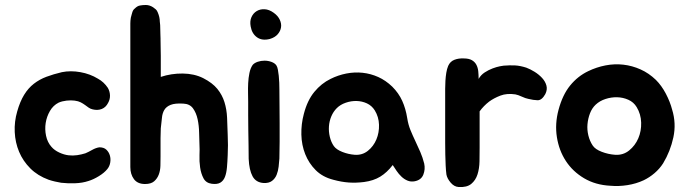

<svg xmlns="http://www.w3.org/2000/svg" viewBox="-20 -651 2762 769"><path d="M412 -299Q420 -285 420.5 -269Q421 -253 413 -239Q404 -221 387.5 -214.5Q371 -208 351 -213Q342 -215 335 -220Q328 -225 320.5 -230.5Q313 -236 303.5 -241Q294 -246 279 -248Q264 -250 246.5 -248Q229 -246 215 -240Q193 -229 180 -206.5Q167 -184 163 -158.5Q159 -133 164.5 -107Q170 -81 186 -63Q198 -49 217.5 -40Q237 -31 255 -29Q272 -27 289 -29.5Q306 -32 322 -37Q334 -42 349 -50.5Q364 -59 378 -61Q396 -61 406 -51.5Q416 -42 420 -28.5Q424 -15 421.5 0Q419 15 410 26Q398 41 376 54.5Q354 68 334 74Q310 82 280.5 83Q251 84 225 81Q213 79 200 76Q187 73 175 69Q131 53 101.5 23.5Q72 -6 56.5 -43Q41 -80 39 -122Q37 -164 49 -205Q60 -244 76.5 -271Q93 -298 115.5 -315.5Q138 -333 166 -343.5Q194 -354 228 -362Q263 -369 302 -362Q341 -355 372 -336Q396 -323 412 -299Z M892 -111Q893 -91 893 -69.5Q893 -48 892 -30Q891 -3 889 19.5Q887 42 881 57.5Q875 73 862.5 80.5Q850 88 828 85Q805 82 795 63Q785 44 781.5 19.5Q778 -5 779 -30Q780 -55 779 -69Q778 -91 777.5 -119.5Q777 -148 771.5 -173.5Q766 -199 753 -217Q740 -235 714 -236Q681 -238 663.5 -231Q646 -224 638 -210.5Q630 -197 628.5 -178Q627 -159 624 -137L623 -98V-25Q623 -7 622.5 12.5Q622 32 616 48Q610 64 597.5 75Q585 86 561 86Q531 86 516.5 66.5Q502 47 502 18V-557Q502 -563 502.5 -568.5Q503 -574 504 -580Q506 -586 507 -591.5Q508 -597 510 -602Q513 -612 520 -617Q525 -622 530 -625Q535 -628 541 -629Q546 -630 552 -630.5Q558 -631 564 -631Q579 -631 593 -622Q599 -618 604 -613.5Q609 -609 612 -601Q620 -582 620 -565Q621 -560 621.5 -550.5Q622 -541 622 -531Q622 -521 622.5 -511.5Q623 -502 623 -497V-492Q624 -460 624 -427Q624 -394 624 -360V-343Q666 -357 712 -356.5Q758 -356 794 -338Q831 -319 850.5 -295Q870 -271 879 -242Q888 -213 889.5 -180Q891 -147 892 -111Z M1099 -293Q1099 -265 1099.5 -230Q1100 -195 1100 -157.5Q1100 -120 1100 -83.5Q1100 -47 1099 -16Q1098 -1 1096 16.5Q1094 34 1088 49Q1082 64 1069.5 73.5Q1057 83 1036 82Q1005 80 991.5 55Q978 30 976 -15Q976 -38 975.5 -68Q975 -98 974.5 -129Q974 -160 974 -189.5Q974 -219 974 -243Q974 -257 973.5 -277Q973 -297 974 -318Q975 -339 979 -358.5Q983 -378 992 -391Q999 -399 1012 -403.5Q1025 -408 1039.5 -408Q1054 -408 1067.5 -403Q1081 -398 1087 -389Q1091 -383 1093 -372Q1095 -361 1096.5 -347.5Q1098 -334 1098.5 -319.5Q1099 -305 1099 -293ZM1061 -495Q1030 -487 1009.5 -501.5Q989 -516 984 -545Q980 -566 987 -582Q994 -598 1008 -606.5Q1022 -615 1040 -614Q1058 -613 1076 -600Q1093 -588 1100.5 -572Q1108 -556 1105.5 -541Q1103 -526 1092 -513.5Q1081 -501 1061 -495Z M1304 -335Q1334 -350 1367 -356.5Q1400 -363 1432.5 -359.5Q1465 -356 1495 -342.5Q1525 -329 1551 -304Q1577 -278 1591 -247Q1605 -216 1611 -178Q1615 -152 1624 -130Q1633 -108 1643.5 -86Q1654 -64 1663.5 -42Q1673 -20 1679 4Q1684 27 1675.5 48.5Q1667 70 1641 75Q1626 78 1612.5 72.5Q1599 67 1588 56.5Q1577 46 1568.5 33.5Q1560 21 1553 10Q1530 40 1503 56.5Q1476 73 1438 78Q1406 82 1377 80Q1348 78 1315 69Q1272 58 1244.5 30.5Q1217 3 1202.5 -33.5Q1188 -70 1187 -112Q1186 -154 1197 -195Q1211 -249 1239 -283Q1267 -317 1304 -335ZM1329 -218Q1315 -204 1307 -185Q1299 -166 1297.5 -145Q1296 -124 1301 -103Q1306 -82 1317 -66Q1327 -52 1351 -42.5Q1375 -33 1401 -31Q1431 -29 1453.5 -47Q1476 -65 1487.5 -92.5Q1499 -120 1498 -151.5Q1497 -183 1481 -209Q1469 -228 1449.5 -237Q1430 -246 1408 -246.5Q1386 -247 1364.5 -239.5Q1343 -232 1329 -218Z M1763 -268Q1763 -280 1763 -295.5Q1763 -311 1764 -327.5Q1765 -344 1767.5 -359.5Q1770 -375 1775 -387Q1783 -405 1800 -411.5Q1817 -418 1837 -417Q1858 -417 1870 -410Q1882 -403 1888 -391.5Q1894 -380 1895.5 -365.5Q1897 -351 1897 -335Q1906 -351 1921.5 -361Q1937 -371 1953 -377Q1969 -383 1982 -385.5Q1995 -388 1997 -388Q2022 -390 2042.5 -389Q2063 -388 2088 -380Q2104 -374 2121 -363.5Q2138 -353 2151 -339Q2164 -325 2168.5 -308.5Q2173 -292 2164 -274Q2150 -249 2133 -249.5Q2116 -250 2096 -255Q2085 -257 2070 -264Q2055 -271 2044 -273Q2010 -278 1984 -268Q1958 -258 1939 -244Q1917 -227 1901 -205V-61Q1901 -34 1900.5 -5Q1900 24 1892.5 47.5Q1885 71 1867.5 85.5Q1850 100 1817 98Q1799 97 1785 80.5Q1771 64 1768 48Q1766 33 1765 12Q1764 -9 1763.5 -32Q1763 -55 1763 -78.5Q1763 -102 1763 -122Z M2336 -366Q2369 -382 2405 -389Q2441 -396 2476.5 -392Q2512 -388 2545.5 -373Q2579 -358 2607 -331Q2630 -308 2647 -275.5Q2664 -243 2672 -212Q2689 -157 2677 -101Q2665 -45 2636 3Q2622 25 2601.5 42.5Q2581 60 2558 71Q2528 85 2493 90.5Q2458 96 2425 93Q2365 90 2319.5 63Q2274 36 2246.5 -6Q2219 -48 2210.5 -101.5Q2202 -155 2217 -211Q2233 -271 2263.5 -308.5Q2294 -346 2336 -366ZM2366 -232Q2351 -218 2343 -197Q2335 -176 2333 -153.5Q2331 -131 2336.5 -108.5Q2342 -86 2354 -68Q2364 -53 2390 -43Q2416 -33 2444 -31Q2476 -29 2500 -48.5Q2524 -68 2536.5 -97Q2549 -126 2548 -160Q2547 -194 2530 -222Q2518 -242 2496.5 -251.5Q2475 -261 2451.5 -261.5Q2428 -262 2405 -254.5Q2382 -247 2366 -232Z"/></svg>

Font: BM JUA
Style: Regular
Weight: 400
Designer: BONGJIN KIM, JAEHYUN KEUM, JUHEE TAE
Foundry: WOOWA BROTHERS Corporation.
Version: Version 1.100